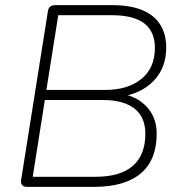

<svg xmlns="http://www.w3.org/2000/svg" viewBox="-20 -725 706 745"><path d="M85 0Q72 0 66 -7Q60 -14 62 -27L166 -682Q168 -694 175 -699.5Q182 -705 193 -705H417Q486 -705 532.5 -685.5Q579 -666 602 -629Q625 -592 625 -541Q625 -461 575.5 -410.5Q526 -360 443 -349V-363Q510 -353 549 -311Q588 -269 588 -207Q588 -104 526 -52Q464 0 346 0ZM107 -39H350Q447 -39 495.5 -81.5Q544 -124 544 -206Q544 -271 501.5 -304Q459 -337 379 -337H154ZM160 -376H387Q476 -376 528.5 -418.5Q581 -461 581 -540Q581 -602 540 -634Q499 -666 414 -666H206Z"/></svg>

Font: Nunito ExtraLight ExtraLight
Style: Italic
Weight: 250
Italic angle: -9°
Version: Version 3.602